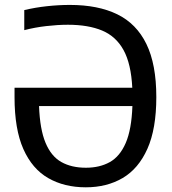

<svg xmlns="http://www.w3.org/2000/svg" viewBox="-20 -770 716 799"><path d="M337 9.5Q247.5 9.5 180.8 -28.8Q114 -67 77.2 -149.8Q40.5 -232.5 40.5 -365.5V-405H530.5Q525.5 -504.5 494.2 -561.5Q463 -618.5 405.2 -642.8Q347.5 -667 262.5 -667Q220.5 -667 172.8 -661.5Q125 -656 81 -644.5V-728Q127 -739 175.5 -744.2Q224 -749.5 271 -749.5Q388 -749.5 468 -710.5Q548 -671.5 589.2 -587Q630.5 -502.5 630.5 -366Q630.5 -234 593.5 -151Q556.5 -68 490.5 -29.2Q424.5 9.5 337 9.5ZM337.5 -72Q395 -72 437 -95.5Q479 -119 503.2 -175Q527.5 -231 531 -328.5H142.5Q146 -232 169.5 -175.8Q193 -119.5 235.2 -95.8Q277.5 -72 337.5 -72Z"/></svg>

Font: Encode Sans Semi Condensed Medium
Style: Regular
Weight: 500
Width: 4
Designer: Multiple Designers
Foundry: Impallari Type
Version: Version 3.000; ttfautohint (v1.8.3) -l 8 -r 50 -G 200 -x 14 